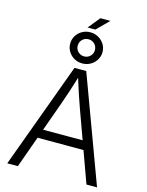

<svg xmlns="http://www.w3.org/2000/svg" viewBox="-154 -1183 976 1275"><g transform="rotate(15 333.5 -545.5)"><path d="M24.9 0 292 -727.5H373L642.1 0H569.3L396.5 -476.6Q381.8 -516.6 364.5 -569.1Q347.2 -621.6 324.2 -695.8H339.8Q317.4 -620.6 299.8 -567.6Q282.2 -514.6 268.6 -476.6L97.7 0ZM149.4 -216.3V-277.3H517.1V-216.3ZM306.6 -1009.3 373 -1090.8H441.9L359.9 -1009.3ZM333.5 -769.5Q302.7 -769.5 277.6 -783.9Q252.4 -798.3 237.5 -822.8Q222.7 -847.2 222.7 -876.5Q222.7 -906.2 237.5 -930.4Q252.4 -954.6 277.6 -969Q302.7 -983.4 333.5 -983.4Q364.3 -983.4 389.4 -969Q414.6 -954.6 429.7 -930.4Q444.8 -906.2 444.8 -876.5Q444.8 -847.2 429.7 -822.8Q414.6 -798.3 389.4 -783.9Q364.3 -769.5 333.5 -769.5ZM333.5 -817.9Q358.4 -817.9 375.5 -835Q392.6 -852.1 392.6 -876.5Q392.6 -901.4 375.5 -918.5Q358.4 -935.5 333.5 -935.5Q309.1 -935.5 291.7 -918.5Q274.4 -901.4 274.4 -877Q274.4 -852.1 291.7 -835Q309.1 -817.9 333.5 -817.9Z"/></g></svg>

Font: Inter 17pt Light
Style: Regular
Weight: 300
Version: Version 4.001;git-66647c0bb